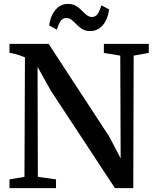

<svg xmlns="http://www.w3.org/2000/svg" viewBox="-20 -969 799 989"><path d="M29 0V-45L106 -58L108.5 -673.5Q97.5 -678.5 84.2 -683Q71 -687.5 57 -691.2Q43 -695 29 -696.5V-743H230.5L543.5 -264L601.5 -153L599.5 -682.5L515 -696.5V-743H746.5V-696.5L668.5 -682.5L666.5 0H572L242.5 -501L173.5 -624.5L175 -58L268.5 -45V0ZM444.5 -809Q420.5 -809 403.8 -819.2Q387 -829.5 374.5 -842.8Q362 -856 349.8 -866Q337.5 -876 322 -876Q301.5 -876 291 -859Q280.5 -842 272.5 -816.5L233 -838Q240.5 -889.5 266.5 -919.2Q292.5 -949 330.5 -949Q355 -949 371.5 -938.8Q388 -928.5 400.8 -915.2Q413.5 -902 425.8 -892Q438 -882 453 -881.5Q473 -881.5 483.8 -898.5Q494.5 -915.5 502.5 -941.5L542 -920.5Q534.5 -867.5 508.5 -838.2Q482.5 -809 444.5 -809Z"/></svg>

Font: Merriweather 48pt SemiBold
Style: Regular
Weight: 600
Version: Version 2.100